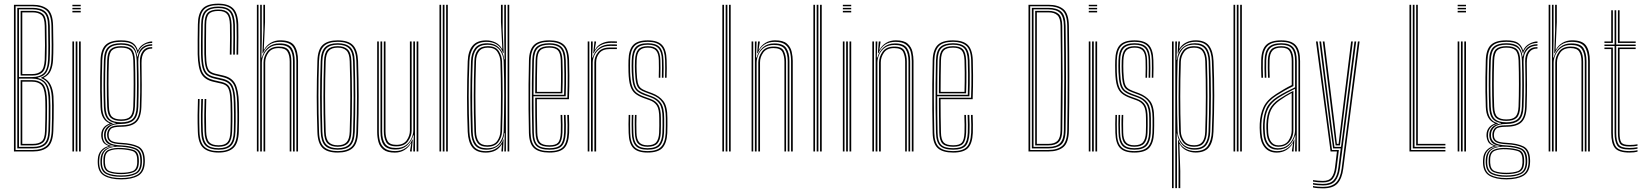

<svg xmlns="http://www.w3.org/2000/svg" viewBox="-20 -826 8966 1047"><path d="M56 0V-800H158.2Q209.2 -800 238.8 -776.6Q268.2 -753.2 269.5 -684.5Q270.8 -631.2 271 -581.9Q271.2 -532.5 269.2 -498.2Q267.5 -466.8 257 -441.5Q246.5 -416.2 218.8 -402.5V-400.8Q243.8 -388.2 256.2 -363Q268.8 -337.8 271.5 -301.2Q272.8 -284 273 -251.4Q273.2 -218.8 272.6 -181.1Q272 -143.5 270.8 -111.8Q268 -46.8 239.5 -23.4Q211 0 160 0ZM65.2 -8.2H160Q206 -8.2 232.5 -29.4Q259 -50.5 261.8 -111.8Q263 -139 263.6 -176.2Q264.2 -213.5 264 -247.8Q263.8 -282 262.2 -300.8Q259.2 -339.2 246.4 -364Q233.5 -388.8 204.5 -400.2V-402.8Q236 -414.5 247.2 -440Q258.5 -465.5 260 -498.5Q262 -531.8 261.9 -579.8Q261.8 -627.8 260.5 -684.2Q259.2 -747.8 232.8 -769.8Q206.2 -791.8 158.2 -791.8H65.2ZM74.2 -16.8V-783.2H158.2Q203 -783.2 226.6 -763Q250.2 -742.8 251.5 -684.5Q252.8 -617.5 252.8 -574Q252.8 -530.5 251 -498.5Q249.2 -462.8 235.9 -436.5Q222.5 -410.2 185.8 -402.5V-401Q219.2 -392.2 234.5 -367.8Q249.8 -343.2 253.2 -300.2Q254.5 -283.2 254.8 -249.8Q255 -216.2 254.5 -178.8Q254 -141.2 252.8 -112.2Q250.8 -56 227.1 -36.4Q203.5 -16.8 160 -16.8ZM83.5 -405.8H155.5Q194.2 -405.8 216.6 -424.8Q239 -443.8 242 -498.8Q245 -559.2 242.2 -684.5Q241.2 -739.2 219.5 -757.1Q197.8 -775 158.2 -775H83.5ZM92.5 -414V-766.8H158.2Q192.8 -766.8 212.4 -751.1Q232 -735.5 233.2 -684.2Q235.8 -556.2 232.8 -499Q230.2 -448.5 210.6 -431.2Q191 -414 155.5 -414ZM101.5 -422.2H155.2Q186.2 -422.2 203.8 -437.4Q221.2 -452.5 223.8 -499Q225.2 -530.2 225.4 -577.2Q225.5 -624.2 224 -684.2Q223 -731.5 205.4 -745Q187.8 -758.5 158.2 -758.5H101.5ZM83.5 -25H160Q200.2 -25 221.1 -43Q242 -61 243.8 -112Q244.8 -139.5 245.4 -176.6Q246 -213.8 245.8 -247.8Q245.5 -281.8 244 -299.8Q239.8 -356.8 217.4 -377Q195 -397.2 155.8 -397.2H83.5ZM92.5 -33.2V-389H155.8Q188.5 -389 209.6 -371.6Q230.8 -354.2 235 -299.2Q236.5 -281.2 236.6 -248.2Q236.8 -215.2 236.1 -178.5Q235.5 -141.8 234.5 -112Q233 -64 213.8 -48.6Q194.5 -33.2 160 -33.2ZM101.5 -41.5H160Q190.5 -41.5 207.4 -54.9Q224.2 -68.2 225.5 -111.8Q227.8 -181.2 227.6 -229.6Q227.5 -278 226 -298.5Q221.8 -349.5 203.5 -365Q185.2 -380.5 155.8 -380.5H101.5Z M374.8 -791.8V-800H420.2V-791.8ZM374.8 -775V-783.2H420.2V-775ZM374.8 -758.5V-766.8H420.2V-758.5ZM411 0V-600H420.2V0ZM374.8 0V-600H383.8V0ZM392.8 0V-600H402V0Z M640.2 152.2Q583 152.2 548.6 132.6Q514.2 113 513 61.8Q512.8 55.5 513 51.1Q513.2 46.8 513.5 42Q514.8 13.5 531.4 -5.4Q548 -24.2 571.5 -28.8V-30.8Q548 -39.2 540.6 -53.5Q533.2 -67.8 532.2 -82Q532 -86.5 532.1 -88.6Q532.2 -90.8 532.2 -94.5Q533.2 -113.8 544.5 -129Q555.8 -144.2 576.8 -151.5V-154.2Q554.5 -163.2 542 -184.8Q529.5 -206.2 528.2 -243.5Q526.8 -287.8 526.2 -325.6Q525.8 -363.5 526.2 -404Q526.8 -444.5 528.2 -497Q529.8 -555.2 555.6 -580.6Q581.5 -606 640.2 -606Q682.8 -606 702.8 -592.8Q722.8 -579.5 731 -552.2H733Q742.8 -575 766.1 -587.6Q789.5 -600.2 810 -600V-592Q776.8 -591.5 756.8 -574.4Q736.8 -557.2 731.8 -535.8H729.8Q723.8 -567.8 704.2 -582.9Q684.8 -598 640.2 -598Q585 -598 562 -574.1Q539 -550.2 537.5 -497.2Q536.2 -451 535.6 -412.4Q535 -373.8 535.2 -333.8Q535.5 -293.8 537.2 -243.2Q540 -166 593.8 -154.5V-151.5Q567.5 -145.5 554.5 -130Q541.5 -114.5 540.5 -94.5Q540 -87.8 540.5 -82Q541.2 -65.5 550.6 -51.1Q560 -36.8 588.8 -30.5V-28.8Q560.5 -24.5 541.8 -7.1Q523 10.2 521.5 42Q521 47.8 520.8 51.4Q520.5 55 520.8 62Q522.2 111 554.4 128Q586.5 145 640.2 145Q694.5 145 726.5 127.9Q758.5 110.8 761.2 61.8Q761.5 55.2 761.4 51.5Q761.2 47.8 761 41.5Q758.8 -7.5 727.2 -22.2Q695.8 -37 641.2 -39.5Q598.2 -41.5 582.4 -52.1Q566.5 -62.8 564.8 -81.5Q563.8 -90.2 564 -94.5Q566 -118.2 581.1 -130.6Q596.2 -143 640.2 -142.8Q689.2 -142.2 714.8 -163.6Q740.2 -185 742.5 -242Q744 -286.5 744.4 -323.2Q744.8 -360 744.4 -399.5Q744 -439 743 -491.8Q742.5 -524.8 758.6 -547.2Q774.8 -569.8 810 -569.2V-561.2Q750.8 -561.8 751.8 -481.5Q752.8 -415.5 753 -362.4Q753.2 -309.2 751 -243Q748.8 -184.2 723.1 -159.6Q697.5 -135 640.2 -134.8Q595.8 -134.5 584.8 -123.4Q573.8 -112.2 572.5 -93.2Q572.2 -88.8 572.8 -83.8Q574.2 -65.8 588.8 -57.4Q603.2 -49 641.2 -47.2Q701 -44.2 734 -27.6Q767 -11 769.5 42Q770 49.5 769.9 52.1Q769.8 54.8 769.5 61.8Q767.2 112.5 733.5 132.4Q699.8 152.2 640.2 152.2ZM640.2 138Q589.5 138 559.5 123.1Q529.5 108.2 527.8 62Q527.5 55.5 527.8 51.4Q528 47.2 528.2 42Q531.8 -21.2 604 -28.2V-30.2Q571.8 -36 560.5 -50Q549.2 -64 547.8 -82Q547.2 -86.8 547.4 -88.5Q547.5 -90.2 547.5 -94.5Q548.5 -115.5 562.8 -131.8Q577 -148 611.2 -152.8V-154.8Q578 -160.2 562.9 -181Q547.8 -201.8 546.5 -243.8Q544.5 -302.2 544.4 -361.4Q544.2 -420.5 546.5 -496.8Q548 -549.8 570.6 -570Q593.2 -590.2 640.2 -590.2Q684.2 -590.2 703.9 -573.2Q723.5 -556.2 728.5 -517.2H730.5Q742.5 -583.8 810 -585V-577Q773.5 -576.8 753.1 -553Q732.8 -529.2 734 -487.8Q736 -415.8 736 -360.2Q736 -304.8 734 -244.2Q731.8 -189.5 708.2 -169.8Q684.8 -150 640.2 -150Q596.5 -150.2 577.4 -134.1Q558.2 -118 556.5 -95.8Q556 -87.5 556.5 -82Q558.2 -61.8 575.6 -48.4Q593 -35 641.2 -33Q692.2 -30.8 722.1 -17.1Q752 -3.5 753.8 42Q754 48 754 51.2Q754 54.5 753.8 62Q751.8 107.5 721.2 122.8Q690.8 138 640.2 138ZM640.2 -159Q683.2 -159 703.2 -177.5Q723.2 -196 725 -244.2Q727 -297.8 727.1 -361.1Q727.2 -424.5 725.2 -496.5Q723.8 -544.5 703.1 -563.4Q682.5 -582.2 640.2 -582.2Q596.2 -582.2 576.6 -563.4Q557 -544.5 555.5 -496.2Q553.2 -426.8 553.2 -365.2Q553.2 -303.8 555.5 -244.2Q557.2 -197 576.9 -178Q596.5 -159 640.2 -159ZM640.2 -166.8Q602.8 -166.8 584.5 -182.9Q566.2 -199 564.5 -244.2Q562.5 -301.5 562.5 -367.4Q562.5 -433.2 564.5 -496.2Q566 -541.5 583.9 -557.9Q601.8 -574.2 640.2 -574.2Q680.2 -574.2 697.4 -557.5Q714.5 -540.8 716 -496.2Q718.2 -428.2 718.1 -364.4Q718 -300.5 715.8 -244.8Q714 -200 696.4 -183.4Q678.8 -166.8 640.2 -166.8ZM640.2 -174.8Q675.2 -174.8 690.1 -189.9Q705 -205 706.8 -245Q708.8 -299.5 708.9 -366.4Q709 -433.2 707 -496Q705.5 -537.2 690.2 -551.8Q675 -566.2 640.2 -566.2Q606 -566.2 590.6 -551.8Q575.2 -537.2 573.8 -495.8Q571.5 -434.2 571.5 -368.9Q571.5 -303.5 573.8 -244.8Q575.2 -203.5 591 -189.1Q606.8 -174.8 640.2 -174.8ZM640.2 130.8Q688 130.8 715.8 117.4Q743.5 104 745.2 62Q745.5 55.5 745.4 51.2Q745.2 47 744.8 42Q743 -0.5 715.4 -11.6Q687.8 -22.8 641.5 -25.8Q592 -28.8 565.6 -13Q539.2 2.8 536.5 41.8Q536 47.8 535.8 51.8Q535.5 55.8 535.8 62.2Q537.2 104.8 565.6 117.8Q594 130.8 640.2 130.8ZM640.2 123.5Q598 123.5 571.8 112.6Q545.5 101.8 544 62.2Q543.8 57 543.8 52.1Q543.8 47.2 544 41.2Q546 1.8 572.9 -9.8Q599.8 -21.2 642 -19.2Q683.2 -17.2 709.4 -7.9Q735.5 1.5 737 42Q737.5 49 737.4 52.9Q737.2 56.8 737 62.5Q735.5 101.8 709 112.6Q682.5 123.5 640.2 123.5ZM640.2 116.2Q677.2 116.2 701.9 107.6Q726.5 99 728.2 62.5Q728.5 56.5 728.2 51.8Q728 47 728 42Q726.8 5.5 702.5 -2.2Q678.2 -10 641.2 -12Q602 -14 577.6 -4Q553.2 6 552.2 42Q552 47 552.1 52.8Q552.2 58.5 552.2 62.5Q554 98.8 578.2 107.5Q602.5 116.2 640.2 116.2Z M1172 -25.8Q1131.8 -25.8 1114.1 -44.2Q1096.5 -62.8 1095.2 -109.5Q1093.5 -161.8 1093.9 -201.8Q1094.2 -241.8 1095.8 -286.2H1104.8Q1103.2 -239.8 1103 -201Q1102.8 -162.2 1104.2 -109.8Q1105.5 -67 1120.8 -50.4Q1136 -33.8 1172 -33.8Q1206 -33.8 1220.8 -50.6Q1235.5 -67.5 1236.8 -110Q1237.5 -140.2 1237.9 -161.9Q1238.2 -183.5 1238 -206.5Q1237.8 -229.5 1237 -264.2Q1236 -306 1230.8 -327.2Q1225.5 -348.5 1215.1 -357.2Q1204.8 -366 1187.5 -370L1143 -380.2Q1097 -391 1078.4 -423Q1059.8 -455 1058 -530.2Q1057.2 -563 1057.9 -607.8Q1058.5 -652.5 1059 -693Q1059.5 -751.2 1084.5 -778.6Q1109.5 -806 1171 -806Q1224.5 -806 1250.9 -780.5Q1277.2 -755 1279.2 -692Q1279.8 -668.8 1279.8 -623.6Q1279.8 -578.5 1278.8 -528.2H1269.8Q1270.8 -577 1270.8 -621.9Q1270.8 -666.8 1270 -691.5Q1268.2 -750.5 1244.4 -774.2Q1220.5 -798 1171 -798Q1115.8 -798 1092.2 -773.8Q1068.8 -749.5 1068 -692.5Q1067.5 -649 1066.9 -607Q1066.2 -565 1067 -530.2Q1068.8 -457.8 1085.8 -428.5Q1102.8 -399.2 1145.2 -389L1189.8 -378.8Q1208.8 -374 1220.8 -364.2Q1232.8 -354.5 1238.9 -331.5Q1245 -308.5 1246 -264.2Q1246.8 -231.5 1247.1 -208.8Q1247.5 -186 1247.1 -163.6Q1246.8 -141.2 1245.8 -109.8Q1244.2 -63.8 1227.5 -44.8Q1210.8 -25.8 1172 -25.8ZM1172 -9.8Q1125 -9.8 1101.8 -31.2Q1078.5 -52.8 1077 -108.8Q1075.5 -158 1075.8 -200.6Q1076 -243.2 1077.5 -286.2H1086.8Q1085.2 -245.2 1084.8 -205.1Q1084.2 -165 1086 -109Q1087.8 -58.8 1107.5 -38.2Q1127.2 -17.8 1172 -17.8Q1215.2 -17.8 1234.2 -38.8Q1253.2 -59.8 1255 -109.2Q1255.8 -138.5 1256.1 -160.4Q1256.5 -182.2 1256.2 -206.1Q1256 -230 1255 -264.5Q1254 -309 1247.5 -333.9Q1241 -358.8 1227.5 -370.5Q1214 -382.2 1191.8 -387.5L1147.5 -398Q1120.8 -404.2 1105.6 -417.8Q1090.5 -431.2 1083.9 -458Q1077.2 -484.8 1076.2 -530.8Q1075.8 -550 1075.9 -579.1Q1076 -608.2 1076.4 -638.6Q1076.8 -669 1077 -692.2Q1077.5 -747.8 1100.4 -769Q1123.2 -790.2 1171 -790.2Q1217.2 -790.2 1238.2 -768Q1259.2 -745.8 1261 -691.2Q1261.8 -666.8 1261.6 -622Q1261.5 -577.2 1260.8 -528.2H1251.5Q1252.5 -575.8 1252.6 -620.8Q1252.8 -665.8 1252 -691Q1250.2 -741 1231.9 -761.6Q1213.5 -782.2 1171 -782.2Q1125.8 -782.2 1106.1 -762.2Q1086.5 -742.2 1086 -692Q1085.8 -655 1085.1 -608.5Q1084.5 -562 1085.2 -531Q1086.2 -485 1092.6 -460Q1099 -435 1112.8 -423.5Q1126.5 -412 1149.5 -406.8L1193.8 -396.5Q1233.2 -387.2 1247.9 -358.8Q1262.5 -330.2 1264.2 -265Q1265 -234 1265.2 -210.6Q1265.5 -187.2 1265.2 -163.6Q1265 -140 1264 -108.8Q1262.2 -55.2 1240.8 -32.5Q1219.2 -9.8 1172 -9.8ZM1172 6Q1117 6 1088.9 -19.1Q1060.8 -44.2 1058.8 -108.5Q1057.2 -156.2 1057.5 -198.5Q1057.8 -240.8 1059.5 -286.2H1068.5Q1066.8 -241.5 1066.5 -201.2Q1066.2 -161 1067.8 -108.8Q1069.5 -49 1095 -25.5Q1120.5 -2 1172 -2Q1222.2 -2 1246.8 -26.1Q1271.2 -50.2 1273 -108.8Q1274 -136.8 1274.4 -158.8Q1274.8 -180.8 1274.5 -205.2Q1274.2 -229.8 1273.2 -265.2Q1271.5 -334.5 1254.6 -364.9Q1237.8 -395.2 1196 -405.2L1152 -415.8Q1131.8 -420.5 1119.5 -430.2Q1107.2 -440 1101.2 -463.1Q1095.2 -486.2 1094.2 -531.2Q1093.8 -560 1094.2 -605.6Q1094.8 -651.2 1095.2 -691.8Q1095.5 -739.2 1113.2 -756.8Q1131 -774.2 1171 -774.2Q1208.8 -774.2 1225 -755.6Q1241.2 -737 1242.8 -690.8Q1243.5 -665.5 1243.4 -621.5Q1243.2 -577.5 1242.5 -528.2H1233.2Q1234.2 -578.5 1234.4 -621.8Q1234.5 -665 1233.8 -690.5Q1232.5 -733.8 1218.1 -750Q1203.8 -766.2 1171 -766.2Q1133.8 -766.2 1119.1 -750Q1104.5 -733.8 1104.2 -691.5Q1104 -645.5 1103.4 -604Q1102.8 -562.5 1103.5 -531.5Q1104.2 -489.5 1109.1 -468Q1114 -446.5 1124.8 -437.6Q1135.5 -428.8 1154 -424.2L1198.2 -414Q1244.8 -403 1262.6 -369.1Q1280.5 -335.2 1282.5 -265.5Q1283.2 -235.8 1283.5 -213.1Q1283.8 -190.5 1283.5 -166.5Q1283.2 -142.5 1282.2 -108.2Q1280.2 -45 1252.9 -19.5Q1225.5 6 1172 6Z M1596 0V-492.8Q1596 -543.5 1577.4 -570.6Q1558.8 -597.8 1506.5 -597.8Q1440 -597.8 1414 -535.8H1411.2L1416 -660.8V-800H1425.2V-705L1418.5 -555H1420.2Q1432.5 -578.5 1455.9 -592.4Q1479.2 -606.2 1508.5 -606.2Q1565 -606.2 1585.1 -577.1Q1605.2 -548 1605.2 -494V0ZM1380.8 0V-800H1389.8V0ZM1398.8 0V-800H1407.5V-605.2L1405.5 -512.2H1408.2Q1417.5 -547.2 1442.5 -568.4Q1467.5 -589.5 1504.8 -589.2Q1554.5 -589.2 1570.8 -563.2Q1587 -537.2 1587 -492.5V0H1577.8V-491.8Q1577.8 -534.8 1562.1 -557.9Q1546.5 -581 1502.2 -581Q1470 -581 1449.1 -565.5Q1428.2 -550 1418.1 -527.6Q1408 -505.2 1408 -484.5V0ZM1417 0V-485.2Q1417 -516 1436.9 -544Q1456.8 -572 1501 -572Q1540.8 -572 1554.8 -551Q1568.8 -530 1568.8 -490.5V0H1559.8V-490Q1559.8 -524.2 1547.8 -544Q1535.8 -563.8 1500 -563.8Q1461.2 -563.8 1443.8 -538.9Q1426.2 -514 1426.2 -485.5V0Z M1821.5 6Q1764.2 6 1738.4 -20.1Q1712.5 -46.2 1710.8 -105.5Q1707.2 -205.5 1707.2 -299.4Q1707.2 -393.2 1710.8 -494.8Q1713 -557.2 1740.5 -581.6Q1768 -606 1821.5 -606Q1879.5 -606 1904.9 -579.5Q1930.2 -553 1932.5 -493.8Q1935.8 -394.2 1935.9 -300Q1936 -205.8 1932.5 -104.8Q1930.2 -42.8 1902.8 -18.4Q1875.2 6 1821.5 6ZM1821.5 -2Q1869 -2 1895.1 -23.8Q1921.2 -45.5 1923.2 -104.8Q1926.8 -206 1926.8 -298.8Q1926.8 -391.5 1923.2 -493.2Q1921.5 -547.5 1898.5 -572.8Q1875.5 -598 1821.5 -598Q1770.5 -598 1746 -574.2Q1721.5 -550.5 1719.5 -492.2Q1716.5 -402 1716.4 -306.2Q1716.2 -210.5 1719.8 -105Q1721.8 -46.5 1747.4 -24.2Q1773 -2 1821.5 -2ZM1821.5 -9.8Q1773.5 -9.8 1752 -32.5Q1730.5 -55.2 1728.8 -107.5Q1725.8 -197 1725.5 -295Q1725.2 -393 1728.8 -492.5Q1730.5 -546.5 1753 -568.4Q1775.5 -590.2 1821.5 -590.2Q1866.2 -590.2 1889.4 -569.1Q1912.5 -548 1914.2 -494.2Q1917.2 -397.2 1917.5 -302.5Q1917.8 -207.8 1914.5 -107Q1912.5 -53.5 1890.1 -31.6Q1867.8 -9.8 1821.5 -9.8ZM1821.5 -17.8Q1863 -17.8 1883.2 -37.8Q1903.5 -57.8 1905.2 -107.2Q1908.2 -195.2 1908.4 -292.2Q1908.5 -389.2 1905.2 -492Q1903.8 -542.2 1883.2 -562.2Q1862.8 -582.2 1821.5 -582.2Q1780 -582.2 1759.8 -562.1Q1739.5 -542 1737.8 -492.2Q1735 -404.8 1734.8 -308Q1734.5 -211.2 1737.8 -107.2Q1739.5 -56.8 1760.4 -37.2Q1781.2 -17.8 1821.5 -17.8ZM1821.5 -25.8Q1786.2 -25.8 1767.2 -43.2Q1748.2 -60.8 1747 -107.5Q1740.5 -298.2 1747 -491.8Q1748.2 -536.8 1766.2 -555.5Q1784.2 -574.2 1821.5 -574.2Q1857 -574.2 1875.9 -556.5Q1894.8 -538.8 1896.2 -492Q1899.2 -397.2 1899.4 -300.5Q1899.5 -203.8 1896.2 -107.8Q1894.8 -62.2 1876.5 -44Q1858.2 -25.8 1821.5 -25.8ZM1821.5 -33.8Q1855 -33.8 1870.4 -51Q1885.8 -68.2 1887 -108Q1890 -199 1890.2 -293.6Q1890.5 -388.2 1887 -491.8Q1885.8 -534 1869.4 -550.1Q1853 -566.2 1821.5 -566.2Q1787.8 -566.2 1772.5 -548.8Q1757.2 -531.2 1756 -491.2Q1752.8 -393.8 1752.8 -302Q1752.8 -210.2 1756 -107.8Q1757.2 -66 1773.6 -49.9Q1790 -33.8 1821.5 -33.8Z M2133.2 6.2Q2092 6.2 2071.4 -9.9Q2050.8 -26 2043.8 -51.6Q2036.8 -77.2 2036.8 -106V-600H2045.8V-107.2Q2045.8 -79.8 2052.2 -55.8Q2058.8 -31.8 2078 -17Q2097.2 -2.2 2135.2 -2.2Q2167.5 -2.2 2191.5 -18.6Q2215.5 -35 2228 -64.2H2231L2225.5 -9.2V0H2216.2V-5.2L2222.8 -45H2220.8Q2208 -21.5 2185.2 -7.6Q2162.5 6.2 2133.2 6.2ZM2252 0V-600H2261.2V0ZM2140.8 -28Q2098.2 -28 2085.6 -51.8Q2073 -75.5 2073 -109.5V-600H2082.2V-110Q2082.2 -77.8 2093.5 -57Q2104.8 -36.2 2141.8 -36.2Q2180.5 -36.2 2197.9 -61.1Q2215.2 -86 2215.2 -114.5V-600H2224.8V-114.8Q2224.8 -84 2204.9 -56Q2185 -28 2140.8 -28ZM2137 -10.8Q2090.8 -10.8 2072.8 -35.2Q2054.8 -59.8 2054.8 -107.5V-600H2064V-108.2Q2064 -64.8 2080.1 -41.9Q2096.2 -19 2139.5 -19Q2172 -19 2192.9 -34.2Q2213.8 -49.5 2223.8 -71.9Q2233.8 -94.2 2233.8 -115.5V-600H2243V0H2233.8V-22.2L2236.5 -87.8H2233.5Q2225.2 -56.5 2200.2 -33.5Q2175.2 -10.5 2137 -10.8Z M2412.8 0V-800H2422V0ZM2376.5 0V-800H2385.5V0ZM2394.5 0V-800H2403.8V0Z M2757 0H2748V-800H2757ZM2738.8 0H2730.2L2732 -100.2H2729.8Q2726 -59.2 2700 -34.5Q2674 -9.8 2632 -9.8Q2590 -9.8 2570.2 -34.4Q2550.5 -59 2548.5 -107.5Q2545 -201.2 2544.9 -295.1Q2544.8 -389 2548.5 -492.5Q2550.2 -536.8 2570.6 -563.4Q2591 -590 2637.2 -590Q2677.5 -590 2701.5 -565.5Q2725.5 -541 2729.2 -502H2731.5L2729.8 -609.8V-800H2738.8ZM2628.8 6.2Q2578.8 6.2 2555.9 -22.6Q2533 -51.5 2530.5 -107.2Q2526.8 -199.5 2526.8 -294.6Q2526.8 -389.8 2530.5 -492.2Q2532.8 -547.5 2557 -576.6Q2581.2 -605.8 2632 -605.8Q2659.2 -605.8 2682.4 -594.2Q2705.5 -582.8 2717 -559.8H2719.2L2711.8 -706V-800H2721.2V-664.5L2726.5 -537.8H2723Q2712.8 -568 2689.2 -582.9Q2665.8 -597.8 2634.2 -597.8Q2583.5 -597.8 2562.5 -568.1Q2541.5 -538.5 2539.8 -492.8Q2535.8 -394.5 2535.8 -300.8Q2535.8 -207 2539.8 -107.2Q2541.8 -57.8 2562.1 -29.8Q2582.5 -1.8 2630.2 -1.8Q2665.5 -1.8 2690.5 -19.8Q2715.5 -37.8 2724 -65.5H2726.2L2722.8 0H2714.2L2714.5 -5.8L2717.2 -38.5H2715.5Q2690 6.2 2628.8 6.2ZM2635.5 -17.5Q2682.8 -17.5 2704.1 -47.1Q2725.5 -76.8 2726.5 -109.8Q2729.2 -206.8 2729.5 -301.2Q2729.8 -395.8 2726.5 -490.5Q2725.8 -512 2716.9 -533.1Q2708 -554.2 2688.9 -568.1Q2669.8 -582 2638.5 -582Q2596.2 -582 2577.6 -557.5Q2559 -533 2557.8 -492.5Q2555.2 -422.8 2554.6 -360.9Q2554 -299 2554.8 -237.4Q2555.5 -175.8 2557.8 -107.2Q2559 -65.5 2576.2 -41.5Q2593.5 -17.5 2635.5 -17.5ZM2637.2 -25.8Q2599.8 -25.8 2583.8 -47.5Q2567.8 -69.2 2566.8 -107.8Q2563.2 -212 2563.5 -305.4Q2563.8 -398.8 2566.8 -492.5Q2567.8 -531.2 2585.2 -552.8Q2602.8 -574.2 2639.8 -574.2Q2682.8 -574.2 2699.8 -547.6Q2716.8 -521 2717.8 -490.8Q2720.8 -396 2720.9 -303.1Q2721 -210.2 2717.8 -110Q2716.8 -77.8 2697.8 -51.8Q2678.8 -25.8 2637.2 -25.8ZM2637.5 -33.8Q2675 -33.8 2691.4 -57.2Q2707.8 -80.8 2708.8 -110Q2712 -211 2711.9 -304.8Q2711.8 -398.5 2708.8 -490.5Q2707.8 -518.5 2692.9 -542.4Q2678 -566.2 2640 -566.2Q2607.2 -566.2 2592 -546.2Q2576.8 -526.2 2575.8 -492Q2572.5 -396.8 2572.5 -303.5Q2572.5 -210.2 2575.8 -108Q2576.8 -72.8 2590.9 -53.2Q2605 -33.8 2637.5 -33.8Z M2976.2 6Q2919.2 6 2892.5 -18Q2865.8 -42 2864.2 -101.2Q2862.8 -161.8 2862.2 -229.8Q2861.8 -297.8 2862.2 -366.4Q2862.8 -435 2864.5 -497.5Q2866 -554 2891.2 -580Q2916.5 -606 2975.8 -606Q3029 -606 3054.9 -582Q3080.8 -558 3083.2 -498.8Q3084.2 -472.5 3084.8 -414.9Q3085.2 -357.2 3082.5 -285.2H2907.5Q2907.5 -234.5 2908.1 -191.2Q2908.8 -148 2909.8 -103.8Q2910.5 -64.5 2924.8 -49.1Q2939 -33.8 2976.2 -33.8Q3010.2 -33.8 3023.2 -47.9Q3036.2 -62 3038 -103.5Q3038.8 -120.8 3038.5 -145.9Q3038.2 -171 3037 -199.2H3046Q3047.2 -170 3047.5 -145.6Q3047.8 -121.2 3047 -103Q3045 -58 3029.6 -41.9Q3014.2 -25.8 2976.2 -25.8Q2934.8 -25.8 2918.1 -42.9Q2901.5 -60 2900.5 -103Q2899.5 -141.8 2899 -193.8Q2898.5 -245.8 2898.5 -293.2H3073.8Q3076.2 -363 3075.8 -417.9Q3075.2 -472.8 3074.2 -498.8Q3072 -556.2 3047 -577.1Q3022 -598 2975.8 -598Q2920 -598 2897.5 -573.5Q2875 -549 2873.5 -497Q2871 -403 2871 -298.2Q2871 -193.5 2873.2 -101.8Q2874.8 -46.2 2899 -24.1Q2923.2 -2 2976.2 -2Q3027.8 -2 3049.8 -24Q3071.8 -46 3074.2 -101.8Q3075 -118.5 3074.9 -144.8Q3074.8 -171 3073.2 -199.2H3082.5Q3083.5 -173.8 3083.9 -147.5Q3084.2 -121.2 3083.5 -101.2Q3080.8 -42.5 3056.6 -18.2Q3032.5 6 2976.2 6ZM2976.2 -9.8Q2926.2 -9.8 2905 -30.5Q2883.8 -51.2 2882.5 -102Q2880.8 -165.5 2880.2 -234.9Q2879.8 -304.2 2880.4 -371.6Q2881 -439 2882.5 -496.2Q2883.8 -548.5 2905.9 -569.4Q2928 -590.2 2975.8 -590.2Q3019.5 -590.2 3041.2 -570.4Q3063 -550.5 3065.2 -497.8Q3066 -477 3066.6 -424Q3067.2 -371 3064.8 -301.2H2889.2Q2889.2 -244 2889.8 -199.4Q2890.2 -154.8 2891.2 -102.8Q2892 -56.2 2910.5 -37Q2929 -17.8 2976.2 -17.8Q3019.2 -17.8 3036.5 -36Q3053.8 -54.2 3056 -102.5Q3056.8 -120 3056.6 -145.1Q3056.5 -170.2 3055 -199.2H3064.2Q3067 -143.8 3065.2 -102.2Q3062.8 -49.8 3043.2 -29.8Q3023.8 -9.8 2976.2 -9.8ZM2889.2 -309H3056Q3058 -370 3057.5 -423Q3057 -476 3056 -497.2Q3054 -545 3035.4 -563.6Q3016.8 -582.2 2975.8 -582.2Q2932.2 -582.2 2912.5 -563.4Q2892.8 -544.5 2891.5 -496Q2890.5 -459.8 2890 -410.1Q2889.5 -360.5 2889.2 -309ZM2898.5 -317Q2898.5 -358.8 2899 -403.1Q2899.5 -447.5 2900.8 -495.8Q2901.8 -539.5 2918.8 -556.9Q2935.8 -574.2 2975.8 -574.2Q3012.5 -574.2 3028.9 -557.6Q3045.2 -541 3047 -497Q3047.8 -477.8 3048.4 -429.9Q3049 -382 3046.8 -317ZM2907.8 -325H3038Q3039.8 -383 3039.2 -430.6Q3038.8 -478.2 3038 -496.8Q3036.2 -537 3022 -551.6Q3007.8 -566.2 2975.8 -566.2Q2939.8 -566.2 2925.1 -550.8Q2910.5 -535.2 2909.8 -495.5Q2908.8 -455 2908.2 -414.5Q2907.8 -374 2907.8 -325Z M3215 -535.8 3220.8 -590.8V-600H3230.2V-595.5L3223 -555H3224.8Q3236.5 -577.5 3260.8 -589.1Q3285 -600.8 3312 -600.8Q3324.8 -600.8 3344 -600.2V-592Q3326.8 -592.5 3312.5 -592.5Q3280 -592.5 3255.2 -579Q3230.5 -565.5 3218 -535.8ZM3202.8 0V-600H3212V-577.8L3209.2 -512.2H3212.2Q3222 -545.5 3246.8 -564.8Q3271.5 -584 3309.2 -584Q3318.2 -584 3327.6 -583.9Q3337 -583.8 3344 -583.5V-575.2Q3336.8 -575.5 3327.1 -575.6Q3317.5 -575.8 3308.2 -575.8Q3274.5 -575.8 3253.4 -561.6Q3232.2 -547.5 3222.2 -526.4Q3212.2 -505.2 3212.2 -484.5V0ZM3184.8 0V-600H3193.8V0ZM3221.2 0V-485.2Q3221.2 -516.2 3241.5 -541.5Q3261.8 -566.8 3305.5 -566.8H3344V-558.5H3305.5Q3266.2 -558.5 3248.5 -536.5Q3230.8 -514.5 3230.8 -485.5V0Z M3511 -25.8Q3476.2 -25.8 3459.6 -43Q3443 -60.2 3442.2 -102.8Q3441.8 -122.8 3441.4 -147.5Q3441 -172.2 3442.5 -199.2H3451Q3450 -176.2 3450.1 -151.2Q3450.2 -126.2 3450.8 -103.2Q3451.5 -66 3465.6 -49.9Q3479.8 -33.8 3511 -33.8Q3545.5 -33.8 3559 -50.9Q3572.5 -68 3574.2 -101.5Q3575.5 -123 3575.2 -141Q3575 -159 3575 -181.5Q3575 -230 3562.2 -250Q3549.5 -270 3523.5 -279.2L3489.5 -291.5Q3460.8 -301.8 3443.1 -316.4Q3425.5 -331 3417 -358.2Q3408.5 -385.5 3407.2 -433.8Q3406.5 -455 3406.8 -469.8Q3407 -484.5 3407.2 -497.2Q3408.5 -554.5 3432.4 -580.2Q3456.2 -606 3512.5 -606Q3565.8 -606 3589.8 -581.2Q3613.8 -556.5 3615.2 -498.8Q3615.8 -479.2 3616 -453.5Q3616.2 -427.8 3615 -402H3606.5Q3607.5 -428.2 3607.4 -452.6Q3607.2 -477 3606.8 -498.2Q3605.2 -551.5 3583.4 -574.8Q3561.5 -598 3512.5 -598Q3460.8 -598 3439 -574Q3417.2 -550 3416 -497.2Q3415.8 -478.2 3415.6 -465.8Q3415.5 -453.2 3416 -433.8Q3417.8 -387.2 3425.2 -361.6Q3432.8 -336 3448.9 -322.5Q3465 -309 3492.2 -299.2L3526 -287Q3558.5 -275.2 3571.2 -252.2Q3584 -229.2 3584 -181.5Q3584 -161.8 3584.1 -142.5Q3584.2 -123.2 3583.2 -101.2Q3581.2 -62.5 3565.2 -44.1Q3549.2 -25.8 3511 -25.8ZM3511 -9.8Q3464.8 -9.8 3445.5 -32Q3426.2 -54.2 3425.2 -102Q3424.8 -125.2 3424.4 -148Q3424 -170.8 3425.2 -199.2H3434Q3432.5 -169.5 3432.9 -144.9Q3433.2 -120.2 3433.8 -102.2Q3434.8 -57 3452.6 -37.4Q3470.5 -17.8 3511 -17.8Q3555 -17.8 3572.5 -38.5Q3590 -59.2 3592 -101Q3593 -122.8 3592.9 -140.6Q3592.8 -158.5 3592.8 -181.5Q3592.8 -235.2 3577 -259.1Q3561.2 -283 3528.8 -294.8L3495.2 -306.8Q3469.5 -316.2 3454.8 -328.5Q3440 -340.8 3433.4 -364.9Q3426.8 -389 3425 -434Q3424.2 -454 3424.4 -466.8Q3424.5 -479.5 3425 -497Q3426.2 -545.8 3445.8 -568Q3465.2 -590.2 3512.5 -590.2Q3557.5 -590.2 3577.1 -568.9Q3596.8 -547.5 3598 -498Q3598.5 -477.2 3598.8 -455Q3599 -432.8 3598 -402H3589.2Q3590.5 -435 3590.1 -457.5Q3589.8 -480 3589.5 -498Q3588.5 -543.2 3570.5 -562.8Q3552.5 -582.2 3512.5 -582.2Q3470.5 -582.2 3452.8 -562Q3435 -541.8 3434 -497Q3433.5 -478.8 3433.4 -466.4Q3433.2 -454 3434 -434Q3435.5 -388.8 3442 -366.1Q3448.5 -343.5 3462 -333.1Q3475.5 -322.8 3497.8 -314.5L3531.2 -302.2Q3566.8 -289.5 3584.2 -264Q3601.8 -238.5 3601.8 -181.5Q3601.8 -158.5 3601.9 -140.4Q3602 -122.2 3601 -100.8Q3598.5 -54.2 3578.9 -32Q3559.2 -9.8 3511 -9.8ZM3511 6Q3457.5 6 3433.5 -18.8Q3409.5 -43.5 3408 -101.2Q3407.5 -125.2 3407.2 -149.1Q3407 -173 3408.2 -199.2H3416.8Q3415.8 -173 3415.9 -148Q3416 -123 3416.5 -101.8Q3417.8 -48.2 3439.8 -25.1Q3461.8 -2 3511 -2Q3563 -2 3585.2 -25.5Q3607.5 -49 3610 -100.5Q3611 -122.2 3610.9 -140.5Q3610.8 -158.8 3610.8 -181.5Q3610.8 -239.5 3592.2 -267.5Q3573.8 -295.5 3533.8 -310.2L3500.8 -322.5Q3479.8 -330 3467.8 -339.5Q3455.8 -349 3450.1 -370.1Q3444.5 -391.2 3442.8 -434.2Q3442.2 -450 3442.1 -464.2Q3442 -478.5 3442.8 -496.8Q3444.5 -538.2 3460.4 -556.2Q3476.2 -574.2 3512.5 -574.2Q3548.2 -574.2 3564.1 -556.5Q3580 -538.8 3581 -497.5Q3581.2 -480.2 3581.6 -456.5Q3582 -432.8 3580.8 -402H3572.2Q3573.5 -431 3573.1 -454.5Q3572.8 -478 3572.5 -497Q3571.8 -535 3557.4 -550.6Q3543 -566.2 3512.5 -566.2Q3481 -566.2 3467 -550.1Q3453 -534 3451.8 -496.8Q3451.2 -478.8 3451.1 -466.1Q3451 -453.5 3451.8 -434.2Q3453.2 -395.8 3457.9 -376Q3462.5 -356.2 3473.1 -346.9Q3483.8 -337.5 3503.5 -330L3536 -318Q3575 -303.5 3597.2 -275.2Q3619.5 -247 3619.5 -181.5Q3619.5 -159 3619.6 -140.5Q3619.8 -122 3618.8 -100.2Q3616.2 -46.2 3592.8 -20.1Q3569.2 6 3511 6Z M3955.5 0V-800H3964.5V0ZM3919 0V-800H3928.2V0ZM3937.2 0V-800H3946.5V0Z M4293.8 0V-492.8Q4293.8 -519.8 4287.5 -543.8Q4281.2 -567.8 4262.1 -582.8Q4243 -597.8 4204.2 -597.8Q4138 -597.8 4111.8 -535.8H4108.8L4113.8 -600H4123V-595L4116.8 -555H4118.5Q4130.8 -578.5 4153.9 -592.4Q4177 -606.2 4206.2 -606.2Q4250.8 -606.2 4271.1 -588Q4291.5 -569.8 4297.2 -543.6Q4303 -517.5 4303 -494V0ZM4078.5 0V-600H4087.5V0ZM4096.5 0V-600H4105.8L4103 -512.2H4106Q4115.2 -545.8 4140 -567.6Q4164.8 -589.5 4202.5 -589.2Q4250 -589.2 4267.4 -563.9Q4284.8 -538.5 4284.8 -492.5V0H4275.5V-491.8Q4275.5 -534.2 4259.9 -557.6Q4244.2 -581 4200 -581Q4167.5 -581 4146.6 -565.8Q4125.8 -550.5 4115.9 -528.1Q4106 -505.8 4106 -484.5V0ZM4115 0V-485.2Q4115 -516 4134.8 -544Q4154.5 -572 4198.8 -572Q4242 -572 4254.2 -547.9Q4266.5 -523.8 4266.5 -490.5V0H4257.5V-490Q4257.5 -518.2 4247.4 -541Q4237.2 -563.8 4197.8 -563.8Q4159 -563.8 4141.8 -539Q4124.5 -514.2 4124.5 -485.5V0Z M4451.8 0V-800H4461V0ZM4415.5 0V-800H4424.5V0ZM4433.5 0V-800H4442.8V0Z M4576.2 -791.8V-800H4621.8V-791.8ZM4576.2 -775V-783.2H4621.8V-775ZM4576.2 -758.5V-766.8H4621.8V-758.5ZM4612.5 0V-600H4621.8V0ZM4576.2 0V-600H4585.2V0ZM4594.2 0V-600H4603.5V0Z M4952.2 0V-492.8Q4952.2 -519.8 4946 -543.8Q4939.8 -567.8 4920.6 -582.8Q4901.5 -597.8 4862.8 -597.8Q4796.5 -597.8 4770.2 -535.8H4767.2L4772.2 -600H4781.5V-595L4775.2 -555H4777Q4789.2 -578.5 4812.4 -592.4Q4835.5 -606.2 4864.8 -606.2Q4909.2 -606.2 4929.6 -588Q4950 -569.8 4955.8 -543.6Q4961.5 -517.5 4961.5 -494V0ZM4737 0V-600H4746V0ZM4755 0V-600H4764.2L4761.5 -512.2H4764.5Q4773.8 -545.8 4798.5 -567.6Q4823.2 -589.5 4861 -589.2Q4908.5 -589.2 4925.9 -563.9Q4943.2 -538.5 4943.2 -492.5V0H4934V-491.8Q4934 -534.2 4918.4 -557.6Q4902.8 -581 4858.5 -581Q4826 -581 4805.1 -565.8Q4784.2 -550.5 4774.4 -528.1Q4764.5 -505.8 4764.5 -484.5V0ZM4773.5 0V-485.2Q4773.5 -516 4793.2 -544Q4813 -572 4857.2 -572Q4900.5 -572 4912.8 -547.9Q4925 -523.8 4925 -490.5V0H4916V-490Q4916 -518.2 4905.9 -541Q4895.8 -563.8 4856.2 -563.8Q4817.5 -563.8 4800.2 -539Q4783 -514.2 4783 -485.5V0Z M5177.8 6Q5120.8 6 5094 -18Q5067.2 -42 5065.8 -101.2Q5064.2 -161.8 5063.8 -229.8Q5063.2 -297.8 5063.8 -366.4Q5064.2 -435 5066 -497.5Q5067.5 -554 5092.8 -580Q5118 -606 5177.2 -606Q5230.5 -606 5256.4 -582Q5282.2 -558 5284.8 -498.8Q5285.8 -472.5 5286.2 -414.9Q5286.8 -357.2 5284 -285.2H5109Q5109 -234.5 5109.6 -191.2Q5110.2 -148 5111.2 -103.8Q5112 -64.5 5126.2 -49.1Q5140.5 -33.8 5177.8 -33.8Q5211.8 -33.8 5224.8 -47.9Q5237.8 -62 5239.5 -103.5Q5240.2 -120.8 5240 -145.9Q5239.8 -171 5238.5 -199.2H5247.5Q5248.8 -170 5249 -145.6Q5249.2 -121.2 5248.5 -103Q5246.5 -58 5231.1 -41.9Q5215.8 -25.8 5177.8 -25.8Q5136.2 -25.8 5119.6 -42.9Q5103 -60 5102 -103Q5101 -141.8 5100.5 -193.8Q5100 -245.8 5100 -293.2H5275.2Q5277.8 -363 5277.2 -417.9Q5276.8 -472.8 5275.8 -498.8Q5273.5 -556.2 5248.5 -577.1Q5223.5 -598 5177.2 -598Q5121.5 -598 5099 -573.5Q5076.5 -549 5075 -497Q5072.5 -403 5072.5 -298.2Q5072.5 -193.5 5074.8 -101.8Q5076.2 -46.2 5100.5 -24.1Q5124.8 -2 5177.8 -2Q5229.2 -2 5251.2 -24Q5273.2 -46 5275.8 -101.8Q5276.5 -118.5 5276.4 -144.8Q5276.2 -171 5274.8 -199.2H5284Q5285 -173.8 5285.4 -147.5Q5285.8 -121.2 5285 -101.2Q5282.2 -42.5 5258.1 -18.2Q5234 6 5177.8 6ZM5177.8 -9.8Q5127.8 -9.8 5106.5 -30.5Q5085.2 -51.2 5084 -102Q5082.2 -165.5 5081.8 -234.9Q5081.2 -304.2 5081.9 -371.6Q5082.5 -439 5084 -496.2Q5085.2 -548.5 5107.4 -569.4Q5129.5 -590.2 5177.2 -590.2Q5221 -590.2 5242.8 -570.4Q5264.5 -550.5 5266.8 -497.8Q5267.5 -477 5268.1 -424Q5268.8 -371 5266.2 -301.2H5090.8Q5090.8 -244 5091.2 -199.4Q5091.8 -154.8 5092.8 -102.8Q5093.5 -56.2 5112 -37Q5130.5 -17.8 5177.8 -17.8Q5220.8 -17.8 5238 -36Q5255.2 -54.2 5257.5 -102.5Q5258.2 -120 5258.1 -145.1Q5258 -170.2 5256.5 -199.2H5265.8Q5268.5 -143.8 5266.8 -102.2Q5264.2 -49.8 5244.8 -29.8Q5225.2 -9.8 5177.8 -9.8ZM5090.8 -309H5257.5Q5259.5 -370 5259 -423Q5258.5 -476 5257.5 -497.2Q5255.5 -545 5236.9 -563.6Q5218.2 -582.2 5177.2 -582.2Q5133.8 -582.2 5114 -563.4Q5094.2 -544.5 5093 -496Q5092 -459.8 5091.5 -410.1Q5091 -360.5 5090.8 -309ZM5100 -317Q5100 -358.8 5100.5 -403.1Q5101 -447.5 5102.2 -495.8Q5103.2 -539.5 5120.2 -556.9Q5137.2 -574.2 5177.2 -574.2Q5214 -574.2 5230.4 -557.6Q5246.8 -541 5248.5 -497Q5249.2 -477.8 5249.9 -429.9Q5250.5 -382 5248.2 -317ZM5109.2 -325H5239.5Q5241.2 -383 5240.8 -430.6Q5240.2 -478.2 5239.5 -496.8Q5237.8 -537 5223.5 -551.6Q5209.2 -566.2 5177.2 -566.2Q5141.2 -566.2 5126.6 -550.8Q5112 -535.2 5111.2 -495.5Q5110.2 -455 5109.8 -414.5Q5109.2 -374 5109.2 -325Z M5588.5 0V-800H5697.5Q5749.2 -800 5778.5 -776.4Q5807.8 -752.8 5808.8 -685Q5810.8 -549 5811.1 -413.2Q5811.5 -277.5 5808.8 -115.2Q5807.8 -48.2 5778.9 -24.1Q5750 0 5696.8 0ZM5597.8 -8.2H5696.8Q5746 -8.2 5772.4 -30.5Q5798.8 -52.8 5799.8 -115.2Q5802 -259.5 5802 -397.2Q5802 -535 5799.8 -684.8Q5798.8 -748.5 5772 -770.1Q5745.2 -791.8 5697.5 -791.8H5597.8ZM5606.8 -16.8V-783.2H5697.5Q5742.8 -783.2 5766.2 -763Q5789.8 -742.8 5790.8 -684.8Q5793 -540.2 5793 -402.6Q5793 -265 5790.8 -115.2Q5789.8 -56 5765.5 -36.4Q5741.2 -16.8 5696.8 -16.8ZM5616 -25H5696.8Q5741.2 -25 5761.1 -46Q5781 -67 5781.5 -115.2Q5783.2 -263.8 5783.4 -399.9Q5783.5 -536 5781.5 -685Q5781 -733.8 5761.2 -754.4Q5741.5 -775 5697.5 -775H5616ZM5625 -33.2V-766.8H5697.5Q5732.8 -766.8 5752.4 -750.1Q5772 -733.5 5772.5 -685Q5774.2 -543.5 5774.4 -406.9Q5774.5 -270.2 5772.5 -115.2Q5772 -70.2 5754.1 -51.8Q5736.2 -33.2 5696.8 -33.2ZM5634 -41.5H5696.8Q5731.2 -41.5 5747 -58.1Q5762.8 -74.8 5763.2 -115.2Q5765 -239.8 5765.4 -379.9Q5765.8 -520 5763.2 -685Q5762.8 -727.5 5746 -743Q5729.2 -758.5 5697.5 -758.5H5634Z M5917.2 -791.8V-800H5962.8V-791.8ZM5917.2 -775V-783.2H5962.8V-775ZM5917.2 -758.5V-766.8H5962.8V-758.5ZM5953.5 0V-600H5962.8V0ZM5917.2 0V-600H5926.2V0ZM5935.2 0V-600H5944.5V0Z M6165.2 -25.8Q6130.5 -25.8 6113.9 -43Q6097.2 -60.2 6096.5 -102.8Q6096 -122.8 6095.6 -147.5Q6095.2 -172.2 6096.8 -199.2H6105.2Q6104.2 -176.2 6104.4 -151.2Q6104.5 -126.2 6105 -103.2Q6105.8 -66 6119.9 -49.9Q6134 -33.8 6165.2 -33.8Q6199.8 -33.8 6213.2 -50.9Q6226.8 -68 6228.5 -101.5Q6229.8 -123 6229.5 -141Q6229.2 -159 6229.2 -181.5Q6229.2 -230 6216.5 -250Q6203.8 -270 6177.8 -279.2L6143.8 -291.5Q6115 -301.8 6097.4 -316.4Q6079.8 -331 6071.2 -358.2Q6062.8 -385.5 6061.5 -433.8Q6060.8 -455 6061 -469.8Q6061.2 -484.5 6061.5 -497.2Q6062.8 -554.5 6086.6 -580.2Q6110.5 -606 6166.8 -606Q6220 -606 6244 -581.2Q6268 -556.5 6269.5 -498.8Q6270 -479.2 6270.2 -453.5Q6270.5 -427.8 6269.2 -402H6260.8Q6261.8 -428.2 6261.6 -452.6Q6261.5 -477 6261 -498.2Q6259.5 -551.5 6237.6 -574.8Q6215.8 -598 6166.8 -598Q6115 -598 6093.2 -574Q6071.5 -550 6070.2 -497.2Q6070 -478.2 6069.9 -465.8Q6069.8 -453.2 6070.2 -433.8Q6072 -387.2 6079.5 -361.6Q6087 -336 6103.1 -322.5Q6119.2 -309 6146.5 -299.2L6180.2 -287Q6212.8 -275.2 6225.5 -252.2Q6238.2 -229.2 6238.2 -181.5Q6238.2 -161.8 6238.4 -142.5Q6238.5 -123.2 6237.5 -101.2Q6235.5 -62.5 6219.5 -44.1Q6203.5 -25.8 6165.2 -25.8ZM6165.2 -9.8Q6119 -9.8 6099.8 -32Q6080.5 -54.2 6079.5 -102Q6079 -125.2 6078.6 -148Q6078.2 -170.8 6079.5 -199.2H6088.2Q6086.8 -169.5 6087.1 -144.9Q6087.5 -120.2 6088 -102.2Q6089 -57 6106.9 -37.4Q6124.8 -17.8 6165.2 -17.8Q6209.2 -17.8 6226.8 -38.5Q6244.2 -59.2 6246.2 -101Q6247.2 -122.8 6247.1 -140.6Q6247 -158.5 6247 -181.5Q6247 -235.2 6231.2 -259.1Q6215.5 -283 6183 -294.8L6149.5 -306.8Q6123.8 -316.2 6109 -328.5Q6094.2 -340.8 6087.6 -364.9Q6081 -389 6079.2 -434Q6078.5 -454 6078.6 -466.8Q6078.8 -479.5 6079.2 -497Q6080.5 -545.8 6100 -568Q6119.5 -590.2 6166.8 -590.2Q6211.8 -590.2 6231.4 -568.9Q6251 -547.5 6252.2 -498Q6252.8 -477.2 6253 -455Q6253.2 -432.8 6252.2 -402H6243.5Q6244.8 -435 6244.4 -457.5Q6244 -480 6243.8 -498Q6242.8 -543.2 6224.8 -562.8Q6206.8 -582.2 6166.8 -582.2Q6124.8 -582.2 6107 -562Q6089.2 -541.8 6088.2 -497Q6087.8 -478.8 6087.6 -466.4Q6087.5 -454 6088.2 -434Q6089.8 -388.8 6096.2 -366.1Q6102.8 -343.5 6116.2 -333.1Q6129.8 -322.8 6152 -314.5L6185.5 -302.2Q6221 -289.5 6238.5 -264Q6256 -238.5 6256 -181.5Q6256 -158.5 6256.1 -140.4Q6256.2 -122.2 6255.2 -100.8Q6252.8 -54.2 6233.1 -32Q6213.5 -9.8 6165.2 -9.8ZM6165.2 6Q6111.8 6 6087.8 -18.8Q6063.8 -43.5 6062.2 -101.2Q6061.8 -125.2 6061.5 -149.1Q6061.2 -173 6062.5 -199.2H6071Q6070 -173 6070.1 -148Q6070.2 -123 6070.8 -101.8Q6072 -48.2 6094 -25.1Q6116 -2 6165.2 -2Q6217.2 -2 6239.5 -25.5Q6261.8 -49 6264.2 -100.5Q6265.2 -122.2 6265.1 -140.5Q6265 -158.8 6265 -181.5Q6265 -239.5 6246.5 -267.5Q6228 -295.5 6188 -310.2L6155 -322.5Q6134 -330 6122 -339.5Q6110 -349 6104.4 -370.1Q6098.8 -391.2 6097 -434.2Q6096.5 -450 6096.4 -464.2Q6096.2 -478.5 6097 -496.8Q6098.8 -538.2 6114.6 -556.2Q6130.5 -574.2 6166.8 -574.2Q6202.5 -574.2 6218.4 -556.5Q6234.2 -538.8 6235.2 -497.5Q6235.5 -480.2 6235.9 -456.5Q6236.2 -432.8 6235 -402H6226.5Q6227.8 -431 6227.4 -454.5Q6227 -478 6226.8 -497Q6226 -535 6211.6 -550.6Q6197.2 -566.2 6166.8 -566.2Q6135.2 -566.2 6121.2 -550.1Q6107.2 -534 6106 -496.8Q6105.5 -478.8 6105.4 -466.1Q6105.2 -453.5 6106 -434.2Q6107.5 -395.8 6112.1 -376Q6116.8 -356.2 6127.4 -346.9Q6138 -337.5 6157.8 -330L6190.2 -318Q6229.2 -303.5 6251.5 -275.2Q6273.8 -247 6273.8 -181.5Q6273.8 -159 6273.9 -140.5Q6274 -122 6273 -100.2Q6270.5 -46.2 6247 -20.1Q6223.5 6 6165.2 6Z M6406.8 200V61.2L6403.8 -62.2H6406.2Q6417 -32 6441.9 -17.1Q6466.8 -2.2 6497.8 -2.2Q6548.2 -2.2 6567.2 -31.8Q6586.2 -61.2 6588.2 -107.5Q6592.5 -211.8 6592.4 -303.4Q6592.2 -395 6588.5 -492.8Q6586.5 -542.5 6566.4 -570.4Q6546.2 -598.2 6498.5 -598.2Q6462.8 -598.2 6437.5 -580Q6412.2 -561.8 6404 -534.5H6401.8L6405.5 -600H6414.2V-594.2L6410.8 -561.5H6412.5Q6424.2 -582.2 6447.8 -594.2Q6471.2 -606.2 6500 -606.2Q6550 -606.2 6572.5 -577.4Q6595 -548.5 6597.5 -493Q6601.5 -398.8 6601.4 -304.5Q6601.2 -210.2 6597.2 -107.8Q6595.2 -52.5 6573 -23.4Q6550.8 5.8 6500 5.8Q6472.5 5.8 6448.9 -6Q6425.2 -17.8 6413.8 -40.2H6411.5L6416.2 106V200ZM6371 200V-600H6380V200ZM6389 200V-600H6398.2L6396 -499.8H6398.2Q6402 -541 6428.4 -565.6Q6454.8 -590.2 6496.8 -590.2Q6538.2 -590.2 6557.9 -565.8Q6577.5 -541.2 6579.5 -492.5Q6583.2 -397.2 6583.2 -304Q6583.2 -210.8 6579.5 -107.5Q6577.8 -62.2 6559 -36.2Q6540.2 -10.2 6495 -10Q6453.5 -9.8 6428.8 -34.6Q6404 -59.5 6399 -98H6396.8L6398.2 7.5V200ZM6493.8 -18Q6536 -18 6552.5 -42.6Q6569 -67.2 6570.2 -106.2Q6573.5 -201.8 6573.8 -295.5Q6574 -389.2 6570.8 -491.5Q6569 -537.5 6550.8 -560Q6532.5 -582.5 6493.2 -582.5Q6446.2 -582.5 6424.4 -553.1Q6402.5 -523.8 6401.5 -490.5Q6395.5 -287.8 6401.5 -109.8Q6402.8 -77 6424.6 -47.5Q6446.5 -18 6493.8 -18ZM6492.2 -25.8Q6449.2 -25.8 6430.2 -51.9Q6411.2 -78 6410 -109.2Q6407 -201 6407 -295.4Q6407 -389.8 6410 -490Q6411.2 -522.2 6430.2 -548.2Q6449.2 -574.2 6491.5 -574.2Q6528.8 -574.2 6544.5 -552.6Q6560.2 -531 6561.5 -492.2Q6564.8 -392.5 6564.6 -300.5Q6564.5 -208.5 6561.2 -107.8Q6560 -67.8 6544.2 -46.8Q6528.5 -25.8 6492.2 -25.8ZM6492 -33.8Q6523 -33.8 6537 -52.4Q6551 -71 6552.2 -108Q6555.5 -207.8 6555.6 -298.8Q6555.8 -389.8 6552.5 -492Q6551.5 -527.2 6537.5 -546.8Q6523.5 -566.2 6491.2 -566.2Q6453.8 -566.2 6437 -542.6Q6420.2 -519 6419.2 -490Q6412.8 -300.8 6419.2 -109.5Q6420.2 -80 6437.4 -56.9Q6454.5 -33.8 6492 -33.8Z M6742.8 0V-800H6752V0ZM6706.5 0V-800H6715.5V0ZM6724.5 0V-800H6733.8V0Z M7060.5 0V-492.5Q7060.5 -549 7038.8 -573.5Q7017 -598 6967 -598Q6914.8 -598 6891.5 -574.8Q6868.2 -551.5 6866.5 -498.5Q6865.8 -476.8 6866.2 -451.5Q6866.8 -426.2 6867.5 -402H6858.5Q6857.5 -427 6857.1 -452Q6856.8 -477 6857.5 -498.8Q6859.2 -556.2 6884.8 -581.1Q6910.2 -606 6967 -606Q7022 -606 7045.8 -579.6Q7069.5 -553.2 7069.5 -492.5V0ZM7042.5 0V-22.2L7044.5 -87.8H7042.5Q7034 -56 7009.2 -32.9Q6984.5 -9.8 6946.2 -9.8Q6911.5 -9.8 6891.4 -33.2Q6871.2 -56.8 6868.8 -100.2Q6867.8 -116.8 6867.4 -127.6Q6867 -138.5 6867.8 -150.8Q6869.8 -198 6885.6 -234.1Q6901.5 -270.2 6946.5 -299Q6969.5 -313.5 6996.4 -327.4Q7023.2 -341.2 7042.2 -350V-492.5Q7042.2 -540.5 7024.9 -561.4Q7007.5 -582.2 6967 -582.2Q6924.5 -582.2 6905.4 -562.6Q6886.2 -543 6884.8 -497.8Q6884 -476 6884.4 -450.8Q6884.8 -425.5 6885.5 -402H6876.8Q6875.8 -426.2 6875.4 -451.8Q6875 -477.2 6875.8 -498Q6877.2 -547.2 6898.5 -568.8Q6919.8 -590.2 6967 -590.2Q7012.2 -590.2 7031.9 -567.5Q7051.5 -544.8 7051.5 -492.5V0ZM6942.5 6.2Q6900.2 6.2 6876.9 -21.8Q6853.5 -49.8 6850.5 -99.2Q6849.2 -115.5 6849.1 -128.6Q6849 -141.8 6849.5 -151.8Q6852 -202.5 6870.2 -241.9Q6888.5 -281.2 6938.8 -313.2Q6962 -328 6982.4 -340Q7002.8 -352 7024 -362.2V-492.5Q7024 -527.8 7012.2 -547Q7000.5 -566.2 6967 -566.2Q6932.8 -566.2 6918.4 -549.6Q6904 -533 6903 -497Q6902.2 -478 6902.5 -455.1Q6902.8 -432.2 6903.8 -402H6894.8Q6893.8 -432.5 6893.5 -455.4Q6893.2 -478.2 6893.8 -497.5Q6895.2 -538 6912 -556.1Q6928.8 -574.2 6967 -574.2Q7005 -574.2 7019.1 -553.5Q7033.2 -532.8 7033.2 -492.5V-356.5Q7008.8 -345 6985.6 -332Q6962.5 -319 6942 -305.8Q6895 -275.8 6877.9 -238.1Q6860.8 -200.5 6858.5 -151.2Q6858 -137.8 6858.2 -127.1Q6858.5 -116.5 6859.5 -99.8Q6862.5 -52.5 6884.4 -27.1Q6906.2 -1.8 6944.5 -1.8Q6977.2 -1.8 7001.2 -18.9Q7025.2 -36 7036.8 -64.2H7038.8L7034.2 -9.2V0H7025V-4.5L7031.2 -45H7029.5Q7016.8 -21.2 6994 -7.5Q6971.2 6.2 6942.5 6.2ZM6948.8 -17.5Q6979.8 -17.5 7000.5 -33.1Q7021.2 -48.8 7031.6 -71.6Q7042 -94.5 7042 -115.5V-341.8Q7021.5 -332.2 6996.6 -318.9Q6971.8 -305.5 6950.5 -292Q6911.8 -266.8 6895.1 -233.5Q6878.5 -200.2 6876.5 -149Q6876 -136 6876.5 -125.9Q6877 -115.8 6877.8 -101Q6880.2 -59.5 6899 -38.5Q6917.8 -17.5 6948.8 -17.5ZM6950 -25.8Q6921.8 -25.8 6905.6 -45.9Q6889.5 -66 6887 -101.5Q6885 -129 6885.8 -148.8Q6887.8 -198.5 6903.4 -229.9Q6919 -261.2 6954.2 -285Q6970.8 -296.2 6991.9 -308.5Q7013 -320.8 7033 -330.5V-114.8Q7033 -94.2 7024.5 -73.6Q7016 -53 6997.8 -39.4Q6979.5 -25.8 6950 -25.8ZM6951 -33.5Q6989.5 -33.5 7006.6 -59.6Q7023.8 -85.8 7023.8 -114.5V-319Q7008 -310.5 6991.4 -300.4Q6974.8 -290.2 6957.8 -278Q6925.2 -254.8 6910.9 -225.8Q6896.5 -196.8 6894.8 -148.5Q6894.5 -137.8 6894.8 -127.2Q6895 -116.8 6895.8 -102.5Q6897.8 -71.2 6911.9 -52.4Q6926 -33.5 6951 -33.5Z M7194 201.2Q7181 201.2 7164.6 199.9Q7148.2 198.5 7140 196.2V188.2Q7150 190.5 7166 191.9Q7182 193.2 7194 193.2Q7242.2 193.2 7265.9 169.4Q7289.5 145.5 7296.2 92.8L7384.8 -600H7394L7305 94Q7298.2 147 7273.9 174.1Q7249.5 201.2 7194 201.2ZM7194 168.8Q7168 168.8 7140 164.2V156.2Q7152 158 7167 159.2Q7182 160.5 7194 160.5Q7227.2 160.5 7241.5 141.5Q7255.8 122.5 7260 87L7270.5 0H7235.8L7156.2 -600H7165.5L7243.5 -8.2H7281L7269.2 88.5Q7264.2 128.5 7247.5 148.6Q7230.8 168.8 7194 168.8ZM7194 185Q7182.2 185 7166.4 183.8Q7150.5 182.5 7140 180.2V172.2Q7166.8 177 7194 177Q7233.8 177 7253 156.1Q7272.2 135.2 7278 89.8L7291.2 -16.8H7249.8L7232.8 -137L7174.8 -600H7184L7240.8 -143.5L7256.8 -25H7292.8L7366.2 -600H7375.5L7287 91.2Q7281.2 136 7261.5 160.5Q7241.8 185 7194 185ZM7263.2 -33.2 7248.8 -150 7193.2 -600H7202.5L7257.2 -155.5L7270.2 -41.5H7279.5L7293.2 -156.2L7347.8 -600H7357.2L7301 -146.8L7286.8 -33.2Z M7666 0V-800H7675.2V-8.2H7862V0ZM7684.2 -16.8V-800H7693.5V-25H7862V-16.8ZM7702.5 -33.2V-800H7711.5V-41.5H7862V-33.2Z M7928.8 -791.8V-800H7974.2V-791.8ZM7928.8 -775V-783.2H7974.2V-775ZM7928.8 -758.5V-766.8H7974.2V-758.5ZM7965 0V-600H7974.2V0ZM7928.8 0V-600H7937.8V0ZM7946.8 0V-600H7956V0Z M8194.2 152.2Q8137 152.2 8102.6 132.6Q8068.2 113 8067 61.8Q8066.8 55.5 8067 51.1Q8067.2 46.8 8067.5 42Q8068.8 13.5 8085.4 -5.4Q8102 -24.2 8125.5 -28.8V-30.8Q8102 -39.2 8094.6 -53.5Q8087.2 -67.8 8086.2 -82Q8086 -86.5 8086.1 -88.6Q8086.2 -90.8 8086.2 -94.5Q8087.2 -113.8 8098.5 -129Q8109.8 -144.2 8130.8 -151.5V-154.2Q8108.5 -163.2 8096 -184.8Q8083.5 -206.2 8082.2 -243.5Q8080.8 -287.8 8080.2 -325.6Q8079.8 -363.5 8080.2 -404Q8080.8 -444.5 8082.2 -497Q8083.8 -555.2 8109.6 -580.6Q8135.5 -606 8194.2 -606Q8236.8 -606 8256.8 -592.8Q8276.8 -579.5 8285 -552.2H8287Q8296.8 -575 8320.1 -587.6Q8343.5 -600.2 8364 -600V-592Q8330.8 -591.5 8310.8 -574.4Q8290.8 -557.2 8285.8 -535.8H8283.8Q8277.8 -567.8 8258.2 -582.9Q8238.8 -598 8194.2 -598Q8139 -598 8116 -574.1Q8093 -550.2 8091.5 -497.2Q8090.2 -451 8089.6 -412.4Q8089 -373.8 8089.2 -333.8Q8089.5 -293.8 8091.2 -243.2Q8094 -166 8147.8 -154.5V-151.5Q8121.5 -145.5 8108.5 -130Q8095.5 -114.5 8094.5 -94.5Q8094 -87.8 8094.5 -82Q8095.2 -65.5 8104.6 -51.1Q8114 -36.8 8142.8 -30.5V-28.8Q8114.5 -24.5 8095.8 -7.1Q8077 10.2 8075.5 42Q8075 47.8 8074.8 51.4Q8074.5 55 8074.8 62Q8076.2 111 8108.4 128Q8140.5 145 8194.2 145Q8248.5 145 8280.5 127.9Q8312.5 110.8 8315.2 61.8Q8315.5 55.2 8315.4 51.5Q8315.2 47.8 8315 41.5Q8312.8 -7.5 8281.2 -22.2Q8249.8 -37 8195.2 -39.5Q8152.2 -41.5 8136.4 -52.1Q8120.5 -62.8 8118.8 -81.5Q8117.8 -90.2 8118 -94.5Q8120 -118.2 8135.1 -130.6Q8150.2 -143 8194.2 -142.8Q8243.2 -142.2 8268.8 -163.6Q8294.2 -185 8296.5 -242Q8298 -286.5 8298.4 -323.2Q8298.8 -360 8298.4 -399.5Q8298 -439 8297 -491.8Q8296.5 -524.8 8312.6 -547.2Q8328.8 -569.8 8364 -569.2V-561.2Q8304.8 -561.8 8305.8 -481.5Q8306.8 -415.5 8307 -362.4Q8307.2 -309.2 8305 -243Q8302.8 -184.2 8277.1 -159.6Q8251.5 -135 8194.2 -134.8Q8149.8 -134.5 8138.8 -123.4Q8127.8 -112.2 8126.5 -93.2Q8126.2 -88.8 8126.8 -83.8Q8128.2 -65.8 8142.8 -57.4Q8157.2 -49 8195.2 -47.2Q8255 -44.2 8288 -27.6Q8321 -11 8323.5 42Q8324 49.5 8323.9 52.1Q8323.8 54.8 8323.5 61.8Q8321.2 112.5 8287.5 132.4Q8253.8 152.2 8194.2 152.2ZM8194.2 138Q8143.5 138 8113.5 123.1Q8083.5 108.2 8081.8 62Q8081.5 55.5 8081.8 51.4Q8082 47.2 8082.2 42Q8085.8 -21.2 8158 -28.2V-30.2Q8125.8 -36 8114.5 -50Q8103.2 -64 8101.8 -82Q8101.2 -86.8 8101.4 -88.5Q8101.5 -90.2 8101.5 -94.5Q8102.5 -115.5 8116.8 -131.8Q8131 -148 8165.2 -152.8V-154.8Q8132 -160.2 8116.9 -181Q8101.8 -201.8 8100.5 -243.8Q8098.5 -302.2 8098.4 -361.4Q8098.2 -420.5 8100.5 -496.8Q8102 -549.8 8124.6 -570Q8147.2 -590.2 8194.2 -590.2Q8238.2 -590.2 8257.9 -573.2Q8277.5 -556.2 8282.5 -517.2H8284.5Q8296.5 -583.8 8364 -585V-577Q8327.5 -576.8 8307.1 -553Q8286.8 -529.2 8288 -487.8Q8290 -415.8 8290 -360.2Q8290 -304.8 8288 -244.2Q8285.8 -189.5 8262.2 -169.8Q8238.8 -150 8194.2 -150Q8150.5 -150.2 8131.4 -134.1Q8112.2 -118 8110.5 -95.8Q8110 -87.5 8110.5 -82Q8112.2 -61.8 8129.6 -48.4Q8147 -35 8195.2 -33Q8246.2 -30.8 8276.1 -17.1Q8306 -3.5 8307.8 42Q8308 48 8308 51.2Q8308 54.5 8307.8 62Q8305.8 107.5 8275.2 122.8Q8244.8 138 8194.2 138ZM8194.2 -159Q8237.2 -159 8257.2 -177.5Q8277.2 -196 8279 -244.2Q8281 -297.8 8281.1 -361.1Q8281.2 -424.5 8279.2 -496.5Q8277.8 -544.5 8257.1 -563.4Q8236.5 -582.2 8194.2 -582.2Q8150.2 -582.2 8130.6 -563.4Q8111 -544.5 8109.5 -496.2Q8107.2 -426.8 8107.2 -365.2Q8107.2 -303.8 8109.5 -244.2Q8111.2 -197 8130.9 -178Q8150.5 -159 8194.2 -159ZM8194.2 -166.8Q8156.8 -166.8 8138.5 -182.9Q8120.2 -199 8118.5 -244.2Q8116.5 -301.5 8116.5 -367.4Q8116.5 -433.2 8118.5 -496.2Q8120 -541.5 8137.9 -557.9Q8155.8 -574.2 8194.2 -574.2Q8234.2 -574.2 8251.4 -557.5Q8268.5 -540.8 8270 -496.2Q8272.2 -428.2 8272.1 -364.4Q8272 -300.5 8269.8 -244.8Q8268 -200 8250.4 -183.4Q8232.8 -166.8 8194.2 -166.8ZM8194.2 -174.8Q8229.2 -174.8 8244.1 -189.9Q8259 -205 8260.8 -245Q8262.8 -299.5 8262.9 -366.4Q8263 -433.2 8261 -496Q8259.5 -537.2 8244.2 -551.8Q8229 -566.2 8194.2 -566.2Q8160 -566.2 8144.6 -551.8Q8129.2 -537.2 8127.8 -495.8Q8125.5 -434.2 8125.5 -368.9Q8125.5 -303.5 8127.8 -244.8Q8129.2 -203.5 8145 -189.1Q8160.8 -174.8 8194.2 -174.8ZM8194.2 130.8Q8242 130.8 8269.8 117.4Q8297.5 104 8299.2 62Q8299.5 55.5 8299.4 51.2Q8299.2 47 8298.8 42Q8297 -0.5 8269.4 -11.6Q8241.8 -22.8 8195.5 -25.8Q8146 -28.8 8119.6 -13Q8093.2 2.8 8090.5 41.8Q8090 47.8 8089.8 51.8Q8089.5 55.8 8089.8 62.2Q8091.2 104.8 8119.6 117.8Q8148 130.8 8194.2 130.8ZM8194.2 123.5Q8152 123.5 8125.8 112.6Q8099.5 101.8 8098 62.2Q8097.8 57 8097.8 52.1Q8097.8 47.2 8098 41.2Q8100 1.8 8126.9 -9.8Q8153.8 -21.2 8196 -19.2Q8237.2 -17.2 8263.4 -7.9Q8289.5 1.5 8291 42Q8291.5 49 8291.4 52.9Q8291.2 56.8 8291 62.5Q8289.5 101.8 8263 112.6Q8236.5 123.5 8194.2 123.5ZM8194.2 116.2Q8231.2 116.2 8255.9 107.6Q8280.5 99 8282.2 62.5Q8282.5 56.5 8282.2 51.8Q8282 47 8282 42Q8280.8 5.5 8256.5 -2.2Q8232.2 -10 8195.2 -12Q8156 -14 8131.6 -4Q8107.2 6 8106.2 42Q8106 47 8106.1 52.8Q8106.2 58.5 8106.2 62.5Q8108 98.8 8132.2 107.5Q8156.5 116.2 8194.2 116.2Z M8640.2 0V-492.8Q8640.2 -543.5 8621.6 -570.6Q8603 -597.8 8550.8 -597.8Q8484.2 -597.8 8458.2 -535.8H8455.5L8460.2 -660.8V-800H8469.5V-705L8462.8 -555H8464.5Q8476.8 -578.5 8500.1 -592.4Q8523.5 -606.2 8552.8 -606.2Q8609.2 -606.2 8629.4 -577.1Q8649.5 -548 8649.5 -494V0ZM8425 0V-800H8434V0ZM8443 0V-800H8451.8V-605.2L8449.8 -512.2H8452.5Q8461.8 -547.2 8486.8 -568.4Q8511.8 -589.5 8549 -589.2Q8598.8 -589.2 8615 -563.2Q8631.2 -537.2 8631.2 -492.5V0H8622V-491.8Q8622 -534.8 8606.4 -557.9Q8590.8 -581 8546.5 -581Q8514.2 -581 8493.4 -565.5Q8472.5 -550 8462.4 -527.6Q8452.2 -505.2 8452.2 -484.5V0ZM8461.2 0V-485.2Q8461.2 -516 8481.1 -544Q8501 -572 8545.2 -572Q8585 -572 8599 -551Q8613 -530 8613 -490.5V0H8604V-490Q8604 -524.2 8592 -544Q8580 -563.8 8544.2 -563.8Q8505.5 -563.8 8488 -538.9Q8470.5 -514 8470.5 -485.5V0Z M8865.5 -10.8Q8813.2 -10.8 8798.9 -32.8Q8784.5 -54.8 8784.5 -101.2V-575H8729.2V-583.2H8784.5V-770H8793.5V-583.2H8899.5V-575H8793.5V-101.2Q8793.5 -57 8806.6 -38Q8819.8 -19 8865.5 -19Q8887.2 -19 8909.5 -23V-15Q8899.2 -12.8 8887.8 -11.8Q8876.2 -10.8 8865.5 -10.8ZM8729.2 -591.8V-600H8766.2V-770H8775.2V-591.8ZM8802.8 -591.8V-770H8811.8V-600H8899.5V-591.8ZM8865.5 6Q8806.8 6 8786.5 -19Q8766.2 -44 8766.2 -101.2V-558.5H8729.2V-566.8H8775.2V-101.2Q8775.2 -49.8 8792.2 -26Q8809.2 -2.2 8865.5 -2.2Q8876.2 -2.2 8888 -3.4Q8899.8 -4.5 8909.5 -7V1.2Q8891.8 6 8865.5 6ZM8865.5 -27.2Q8824.5 -27.2 8813.6 -44Q8802.8 -60.8 8802.8 -101.2V-566.8H8899.5V-558.5H8811.8V-101.2Q8811.8 -64.5 8820.8 -50Q8829.8 -35.5 8865.5 -35.5Q8890.8 -35.5 8909.5 -39.2V-31.2Q8889.5 -27.2 8865.5 -27.2Z"/></svg>

Font: Big Shoulders Inline Display Light
Style: Regular
Weight: 300
Designer: Patric King
Foundry: XO Type Co
Version: Version 1.000